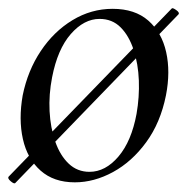

<svg xmlns="http://www.w3.org/2000/svg" viewBox="-23 -420 451 457"><path d="M13 16Q10 18 2 11Q-6 4 -2 0L386 -400Q388 -402 396.5 -396Q405 -390 402 -386ZM155 14Q105 14 73.5 -14Q42 -42 31.5 -89Q21 -136 31 -193Q43 -252 74 -298.5Q105 -345 149.5 -372Q194 -399 245 -399Q298 -399 330 -371Q362 -343 372.5 -296Q383 -249 372 -193Q359 -128 325 -81.5Q291 -35 246 -10.5Q201 14 155 14ZM190 -11Q228 -11 259 -47.5Q290 -84 302 -149Q309 -189 307.5 -228.5Q306 -268 295 -301.5Q284 -335 264 -355Q244 -375 214 -375Q177 -375 145.5 -339Q114 -303 101 -236Q93 -195 95 -155.5Q97 -116 108.5 -83Q120 -50 140.5 -30.5Q161 -11 190 -11Z"/></svg>

Font: Cormorant Garamond Light Medium
Style: Italic
Weight: 500
Italic angle: -10°
Version: Version 4.001